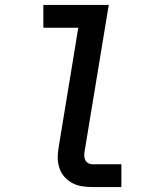

<svg xmlns="http://www.w3.org/2000/svg" viewBox="-20 -755 640 775"><path d="M352 0Q330 0 309 -3.5Q288 -7 270 -17Q252 -27 239 -42.5Q226 -58 219.5 -77.5Q213 -97 213 -119Q213 -141 217 -162L296 -643H155V-735H419L322 -147Q320 -138 320 -128.5Q320 -119 323.5 -110.5Q327 -102 335 -97Q343 -92 352 -92H470V0Z"/></svg>

Font: Iosevka Curly Slab SmBdEx
Style: Italic
Weight: 600
Width: 7
Italic angle: -9°
Monospace: yes
Designer: Belleve Invis
Foundry: Belleve Invis
Version: Version 11.1.0; ttfautohint (v1.8.3)